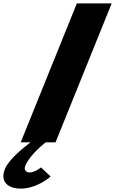

<svg xmlns="http://www.w3.org/2000/svg" viewBox="-77 -845 683 1140"><path d="M586.2 -825H379.4L46 0H104.3C56.8 36 -25.3 103 -47.5 158C-82.6 245 -13.4 275 43.8 275C145 275 223.6 203 223.6 203L166.2 149C166.2 149 132.1 179 98 179C79.3 179 63 165 73.1 140C101.4 70 194.5 0 194.5 0H252.8Z"/></svg>

Font: Hussar
Style: BdWideOblFour
Weight: 700
Foundry: Cannot Into Space Fonts
Version: Version 2.00